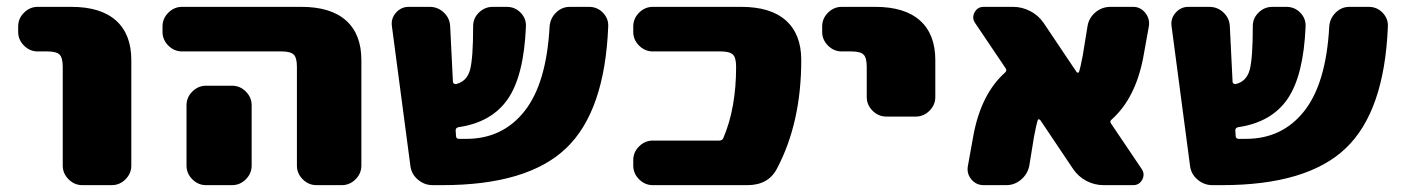

<svg xmlns="http://www.w3.org/2000/svg" viewBox="-20 -540 4088 560"><path d="M188 -520Q274 -520 318.5 -480Q363 -440 363 -365V-57Q363 -34 346 -17Q329 0 306 0H220Q197 0 180 -17Q163 -34 163 -57V-345Q163 -372 153.5 -381Q144 -390 118 -390H90Q67 -390 50 -407Q33 -424 33 -447V-463Q33 -486 50 -503Q67 -520 90 -520Z M657 -290Q680 -290 697 -273Q714 -256 714 -233V-190V-57Q714 -34 697 -17Q680 0 657 0H581Q558 0 541 -17Q524 -34 524 -57V-190V-233Q524 -256 541 -273Q558 -290 581 -290ZM859 -520Q945 -520 989.5 -480Q1034 -440 1034 -365V-57Q1034 -34 1017 -17Q1000 0 977 0H903Q880 0 863 -17Q846 -34 846 -57V-345Q846 -372 836.5 -381Q827 -390 801 -390H511Q488 -390 471 -407Q454 -424 454 -447V-463Q454 -486 471 -503Q488 -520 511 -520Z M1698 -520Q1722 -520 1738.5 -503Q1755 -486 1754 -463Q1744 -215 1631 -107.5Q1518 0 1270 0H1242Q1218 0 1199 -16Q1180 -32 1177 -56L1123 -464Q1120 -486 1135 -503Q1150 -520 1172 -520H1233Q1257 -520 1274.5 -503.5Q1292 -487 1293 -463L1301 -302Q1301 -298 1304.5 -296Q1308 -294 1311 -295Q1342 -303 1351 -336.5Q1360 -370 1360 -464Q1360 -487 1377 -503.5Q1394 -520 1417 -520H1458Q1482 -520 1498.5 -503Q1515 -486 1514 -463Q1508 -319 1461 -251Q1414 -183 1317 -169Q1309 -167 1309 -160L1310 -144Q1310 -135 1319 -135H1340Q1446 -135 1510 -216Q1574 -297 1583 -463Q1585 -487 1602 -503.5Q1619 -520 1642 -520Z M2142 -520Q2228 -520 2272.5 -480Q2317 -440 2317 -365Q2317 -182 2246 -48Q2221 0 2160 0H1884Q1861 0 1844 -17Q1827 -34 1827 -57V-73Q1827 -96 1844 -113Q1861 -130 1884 -130H2078Q2087 -130 2090 -138Q2127 -225 2127 -345Q2127 -372 2117.5 -381Q2108 -390 2082 -390H1884Q1861 -390 1844 -407Q1827 -424 1827 -447V-463Q1827 -486 1844 -503Q1861 -520 1884 -520Z M2533 -520Q2619 -520 2663.5 -480Q2708 -440 2708 -365V-257Q2708 -234 2691 -217Q2674 -200 2651 -200H2565Q2542 -200 2525 -217Q2508 -234 2508 -257V-345Q2508 -372 2498.5 -381Q2489 -390 2463 -390H2435Q2412 -390 2395 -407Q2378 -424 2378 -447V-463Q2378 -486 2395 -503Q2412 -520 2435 -520Z M3285 -520Q3306 -520 3320 -503Q3334 -486 3331 -464L3314 -370Q3291 -253 3223 -192Q3215 -186 3221 -179L3310 -47Q3320 -32 3311.5 -16Q3303 0 3285 0H3199Q3172 0 3148.5 -12.5Q3125 -25 3110 -47L3014 -190Q3012 -192 3009.5 -192Q3007 -192 3007 -190Q3003 -179 2996 -142L2982 -56Q2977 -32 2958 -16Q2939 0 2915 0H2849Q2827 0 2813 -17Q2799 -34 2803 -56L2820 -150Q2843 -267 2911 -328Q2918 -334 2913 -341L2824 -473Q2814 -488 2822.5 -504Q2831 -520 2849 -520H2935Q2961 -520 2985 -507.5Q3009 -495 3024 -473L3120 -330Q3121 -328 3123.5 -328Q3126 -328 3127 -330Q3131 -341 3138 -378L3152 -464Q3156 -488 3175 -504Q3194 -520 3219 -520Z M3972 -520Q3996 -520 4012.5 -503Q4029 -486 4028 -463Q4018 -215 3905 -107.5Q3792 0 3544 0H3516Q3492 0 3473 -16Q3454 -32 3451 -56L3397 -464Q3394 -486 3409 -503Q3424 -520 3446 -520H3507Q3531 -520 3548.5 -503.5Q3566 -487 3567 -463L3575 -302Q3575 -298 3578.5 -296Q3582 -294 3585 -295Q3616 -303 3625 -336.5Q3634 -370 3634 -464Q3634 -487 3651 -503.5Q3668 -520 3691 -520H3732Q3756 -520 3772.5 -503Q3789 -486 3788 -463Q3782 -319 3735 -251Q3688 -183 3591 -169Q3583 -167 3583 -160L3584 -144Q3584 -135 3593 -135H3614Q3720 -135 3784 -216Q3848 -297 3857 -463Q3859 -487 3876 -503.5Q3893 -520 3916 -520Z"/></svg>

Font: Rounded Mplus 1c Black
Style: Regular
Weight: 900
Version: Version 1.059.20150529